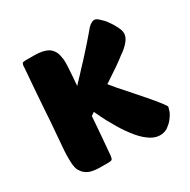

<svg xmlns="http://www.w3.org/2000/svg" viewBox="-132 -678 805 812"><g transform="rotate(-30 271.0 -272.0)"><path d="M500 -103Q516 -82 516 -78Q515 -75 513.5 -70.5Q512 -66 510 -58Q504 -43 492 -28Q486 -20 478.5 -13.5Q471 -7 463 -1Q445 10 423 9Q397 8 371 -12Q346 -30 321 -63Q296 -95 272 -139Q261 -157 251.5 -176.5Q242 -196 232 -217Q227 -214 223.5 -211Q220 -208 216 -206V-204Q213 -166 209.5 -120Q206 -74 201 -20Q199 -7 196 -4Q192 0 179 0H143Q111 0 92 -6Q75 -11 61 -25Q56 -31 51.5 -38Q47 -45 45 -54Q41 -70 41 -95Q41 -103 41 -113Q41 -123 42 -137Q44 -166 48 -213Q50 -237 52.5 -267.5Q55 -298 57 -336Q60 -374 63 -419.5Q66 -465 71 -521Q71 -542 76 -547Q79 -550 92 -550H131Q161 -550 181 -544Q202 -538 212 -526Q223 -515 228 -497Q230 -488 231.5 -479Q233 -470 233 -459Q233 -451 232.5 -440Q232 -429 231 -414Q230 -401 229 -384.5Q228 -368 226 -347Q230 -352 239.5 -361.5Q249 -371 259.5 -382.5Q270 -394 281 -406Q292 -418 301 -427Q311 -438 325.5 -454Q340 -470 354 -486Q368 -502 379.5 -515.5Q391 -529 396 -535Q396 -535 398 -537Q407 -546 414 -549Q421 -553 425 -553Q436 -555 450 -541Q457 -535 464 -527.5Q471 -520 477 -511Q489 -495 499 -475Q504 -465 506.5 -457.5Q509 -450 509 -444Q512 -415 468 -379Q465 -377 461.5 -374Q458 -371 454 -369Q434 -353 409.5 -336Q385 -319 363 -305Q358 -301 352 -297.5Q346 -294 340 -290Q368 -255 394 -227Q430 -186 457 -155Q483 -125 500 -103Z"/></g></svg>

Font: Poetsen One
Style: Regular
Weight: 400
Designer: Pablo Impallari, Rodrigo Fuenzalida
Foundry: Pablo Impallari, Rodrigo Fuenzalida
Version: Version 1.001; ttfautohint (v0.93) -l 8 -r 50 -G 200 -x 14 -